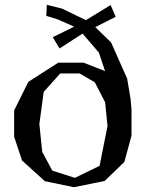

<svg xmlns="http://www.w3.org/2000/svg" viewBox="-20 -760 619 800"><path d="M39 -190V-300L98 -419L223 -499H328L417 -464L418 -463L392 -541L324 -620L228 -558L200 -605L289 -649L221 -679L173 -694L175 -740L239 -724L338 -676L441 -739L462 -690L377 -647L443 -583L510 -432L524 -348L528 -304V-195L498 -85L416 -6L288 20L167 -5L72 -91ZM162 -377 144 -243 156 -127 198 -49 292 -19 395 -69 428 -235 418 -334 375 -417 312 -454H231Z"/></svg>

Font: Alike Angular
Style: Regular
Weight: 400
Version: Version 1.210